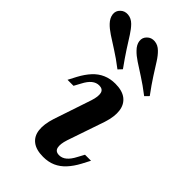

<svg xmlns="http://www.w3.org/2000/svg" viewBox="-258 -742 820 820"><g transform="rotate(45 151.5 -332.0)"><path d="M198.4 -111.3Q187.9 -79 192.3 -60.5Q196.8 -41.9 219.4 -41.9Q237.1 -41.9 252 -54.4Q266.9 -66.9 279.8 -91.9L296 -121.8H332.3L312.9 -84.7Q296 -53.2 276.2 -31.9Q256.5 -10.5 231.9 0.4Q207.3 11.3 175.8 11.3Q133.9 11.3 110.5 -6.5Q87.1 -24.2 83.1 -56.9Q79 -89.5 93.5 -134.7L150.8 -305.6Q161.3 -337.9 156.9 -356Q152.4 -374.2 129.8 -374.2Q112.1 -374.2 97.2 -362.1Q82.3 -350 69.4 -325L53.2 -295.2H16.9L36.3 -332.3Q53.2 -363.7 73 -385.1Q92.7 -406.5 117.7 -417.3Q142.7 -428.2 173.4 -428.2Q215.3 -428.2 238.7 -410.1Q262.1 -391.9 266.5 -359.3Q271 -326.6 256.5 -281.5ZM136.3 -477.4Q97.6 -507.3 66.1 -527Q34.7 -546.8 12.1 -561.7Q-10.5 -576.6 -25 -591.9Q-41.9 -609.7 -44.4 -629.4Q-46.8 -649.2 -32.3 -662.9Q-18.5 -676.6 2.4 -675Q23.4 -673.4 40.3 -656.5Q54.8 -641.9 69.4 -619Q83.9 -596 103.6 -565.3Q123.4 -534.7 152.4 -494.4ZM297.6 -477.4Q258.9 -507.3 227.8 -527Q196.8 -546.8 174.2 -561.7Q151.6 -576.6 137.1 -591.9Q119.4 -609.7 116.9 -629.4Q114.5 -649.2 129 -662.9Q142.7 -676.6 163.7 -675Q184.7 -673.4 201.6 -656.5Q216.1 -642.7 230.6 -619.8Q245.2 -596.8 264.9 -565.7Q284.7 -534.7 314.5 -494.4Z"/></g></svg>

Font: Playfair 9pt
Style: Bold Italic
Weight: 700
Italic angle: -15.6°
Designer: Claus Eggers Sørensen
Foundry: Claus Eggers Sørensen
Version: Version 2.203